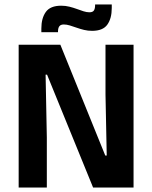

<svg xmlns="http://www.w3.org/2000/svg" viewBox="-20 -839 682 859"><path d="M250 -639 451 -143H457.5L452 -415.5V-639H577.5V0H396.5L190.5 -505H184L189.5 -224V0H63.5V-639ZM392 -701Q373.5 -701 356 -705.2Q338.5 -709.5 322.5 -715.2Q306.5 -721 292.2 -725.2Q278 -729.5 265.5 -729.5Q251.5 -729.5 245.5 -721.5Q239.5 -713.5 239.5 -698V-695H165V-711.5Q165 -757.5 185 -785.5Q205 -813.5 254 -813.5Q273 -813.5 290.8 -809Q308.5 -804.5 324 -798.8Q339.5 -793 353.8 -788.5Q368 -784 380 -784Q394.5 -784 400 -792Q405.5 -800 405.5 -816V-819H480V-803Q480 -756.5 460.2 -728.8Q440.5 -701 392 -701Z"/></svg>

Font: Anek Tamil Medium SemiBold
Style: Regular
Weight: 600
Version: Version 1.003